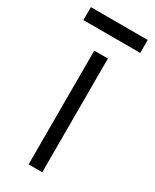

<svg xmlns="http://www.w3.org/2000/svg" viewBox="-185 -684 590 731"><g transform="rotate(30 110.0 -318.5)"><path d="M79 0V-500H139V0ZM-15 -580V-637H235V-580Z"/></g></svg>

Font: Figtree Light
Style: Regular
Weight: 300
Designer: Erik Kennedy
Foundry: Erik Kennedy
Version: Version 2.001;gftools[0.9.30]